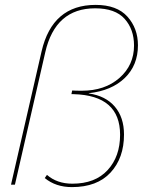

<svg xmlns="http://www.w3.org/2000/svg" viewBox="-20 -755 584 785"><path d="M274 10Q208 10 163 -27L172 -40Q213 -4 276 -4Q369 -4 420 -59.5Q471 -115 471 -204Q471 -365 281 -370H272L275 -385Q289 -384 314 -384Q409 -384 468.5 -436.5Q528 -489 528 -569Q528 -635 489.5 -678Q451 -721 369 -721Q206 -721 165 -541L41 0H25L150 -545Q194 -735 371 -735Q458 -735 501 -687Q544 -639 544 -570Q544 -488 490 -436Q436 -384 343 -374V-373Q412 -363 449.5 -319Q487 -275 487 -205Q487 -109 432 -49.5Q377 10 274 10Z"/></svg>

Font: Elaine Sans Thin
Style: Italic
Weight: 250
Italic angle: -13°
Designer: Wei Huang
Foundry: Wei Huang
Version: Version 2.001;December 24, 2019;FontCreator 12.0.0.2547 64-b